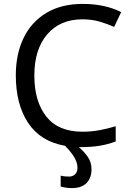

<svg xmlns="http://www.w3.org/2000/svg" viewBox="-20 -744 672 984"><path d="M377 116Q377 89 360 61Q343 33 313 3Q187 -19 124 -114.5Q61 -210 61 -358Q61 -466 100.5 -548.5Q140 -631 217 -677.5Q294 -724 404 -724Q517 -724 601 -682L565 -606Q532 -621 491.5 -633Q451 -645 403 -645Q288 -645 222 -568Q156 -491 156 -357Q156 -224 217.5 -146.5Q279 -69 402 -69Q449 -69 491 -77Q533 -85 573 -97V-19Q533 -4 490.5 3Q448 10 389 10Q386 10 384 10Q408 30 428.5 58Q449 86 449 124Q449 168 423.5 194Q398 220 349 220Q318 220 291 212V156Q308 161 334 161Q352 161 364.5 149.5Q377 138 377 116Z"/></svg>

Font: Noto Sans
Style: Regular
Weight: 400
Designer: Monotype Design Team
Foundry: Monotype Imaging Inc.
Version: Version 2.007